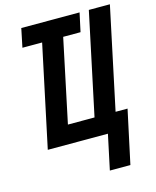

<svg xmlns="http://www.w3.org/2000/svg" viewBox="-133 -804 893 1101"><g transform="rotate(-15 313.5 -253.5)"><path d="M380 207H502L570 -110H499L627 -714H502L374 -110H216L320 -603H423L447 -714H101L78 -603H195L67 0H424Z"/></g></svg>

Font: Noto Sans ExtraCondensed
Style: Bold Italic
Weight: 700
Width: 2
Italic angle: -12°
Designer: Monotype Design Team
Foundry: Monotype Imaging Inc.
Version: Version 2.013